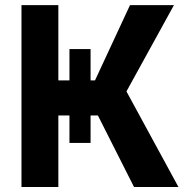

<svg xmlns="http://www.w3.org/2000/svg" viewBox="-20 -748 759 768"><path d="M257.8 -551.8H342.3V-426.3H359.9L500 -727.5H675.8L485.8 -382.3L693.8 0H516.1L371.6 -286.1H342.3V-176.3H257.8V-286.1H213.4V0H65.9V-727.5H213.4V-426.3H257.8Z"/></svg>

Font: Inter-Bold
Style: Bold
Weight: 700
Designer: Rasmus Andersson
Foundry: rsms
Version: Version 4.000;git-a52131595